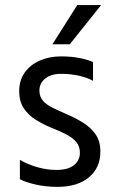

<svg xmlns="http://www.w3.org/2000/svg" viewBox="-20 -736 452 762"><path d="M349.2 -489.6V-415.2Q327.8 -427.6 294 -435.3Q260.2 -443 222.8 -443Q182.4 -443 159.4 -424.2Q136.4 -405.4 136.4 -376.8Q136.4 -351.3 151.4 -335.1Q166.4 -318.8 190.7 -307.3Q215 -295.7 242.4 -283.5Q277.7 -268.9 308.7 -249.8Q339.7 -230.7 359 -203.3Q378.4 -175.8 378.4 -134.8Q378.4 -69.7 332.7 -32.1Q287.1 5.6 208.2 5.6Q162 5.6 122.3 -3.4Q82.6 -12.4 58.9 -24.6V-101.7Q90.3 -83.1 128.5 -72.4Q166.7 -61.6 203.4 -61.6Q250.7 -61.6 273.9 -80.9Q297.1 -100.1 297.1 -129Q297.1 -155.3 282.9 -172.2Q268.7 -189.1 242.8 -202.7Q216.9 -216.2 182.4 -229.6Q151.9 -242.4 122.9 -260.1Q93.8 -277.8 75 -305.3Q56.2 -332.8 56.2 -373.6Q56.2 -417.5 78.4 -448.5Q100.7 -479.6 138.6 -495.9Q176.5 -512.2 222.4 -512.2Q265.3 -512.2 298.2 -505.2Q331.1 -498.3 349.2 -489.6ZM188.1 -560.3 286.7 -716H381.4L257 -560.3Z"/></svg>

Font: Hind Variable Light
Style: Regular
Weight: 300
Designer: Manushi Parikh, Satya Rajpurohit
Foundry: Indian Type Foundry
Version: Version 3.000